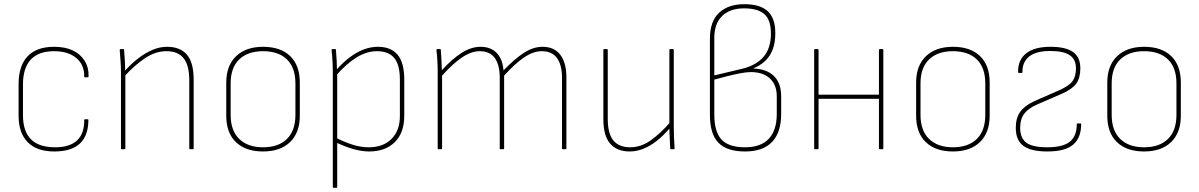

<svg xmlns="http://www.w3.org/2000/svg" viewBox="-20 -714 5741 919"><path d="M244 11Q158 12 113.5 -32.5Q69 -77 69 -160V-311Q69 -399 112 -444.5Q155 -490 239 -490Q291 -490 327.5 -473Q364 -456 384.5 -424Q405 -392 404 -348Q404 -344 400 -344H386Q383 -344 383 -348Q384 -404 345 -436.5Q306 -469 239 -469Q165 -469 127.5 -429Q90 -389 90 -310V-162Q90 -86 128 -47.5Q166 -9 244 -9Q314 -9 349 -42Q384 -75 383 -139Q383 -143 386 -143H400Q403 -143 403 -140Q403 -66 363.5 -28Q324 10 244 11Z M889 0Q886 0 886 -3V-330Q886 -401 859 -435Q832 -469 777 -469Q724 -469 674 -435.5Q624 -402 575 -348V-372Q608 -409 642 -435Q676 -461 710.5 -475.5Q745 -490 780 -490Q842 -490 874.5 -452.5Q907 -415 907 -332V-3Q907 0 903 0ZM562 0Q559 0 559 -3V-368Q559 -394 557 -422Q555 -450 553 -475Q553 -479 557 -479H571Q574 -479 574 -475Q576 -451 577.5 -424Q579 -397 579 -371L580 -363V-3Q580 0 576 0Z M1239 11Q1156 11 1109.5 -33.5Q1063 -78 1063 -160V-319Q1063 -400 1110 -445Q1157 -490 1239 -490Q1323 -490 1369 -445.5Q1415 -401 1415 -319V-160Q1415 -79 1368.5 -34Q1322 11 1239 11ZM1239 -9Q1313 -9 1353.5 -49Q1394 -89 1394 -164V-315Q1394 -390 1353.5 -429.5Q1313 -469 1239 -469Q1166 -469 1125 -429.5Q1084 -390 1084 -315V-164Q1084 -89 1125 -49Q1166 -9 1239 -9Z M1747 11Q1711 11 1669.5 -1Q1628 -13 1585 -34V-56Q1626 -35 1666 -22Q1706 -9 1745 -9Q1814 -9 1854 -49Q1894 -89 1894 -158V-333Q1894 -404 1867 -436.5Q1840 -469 1784 -469Q1736 -469 1688 -440Q1640 -411 1588 -352V-377Q1621 -415 1654.5 -440Q1688 -465 1721.5 -477.5Q1755 -490 1789 -490Q1851 -490 1883 -452Q1915 -414 1915 -333V-159Q1915 -79 1870 -34Q1825 11 1747 11ZM1576 185Q1573 185 1573 182V-368Q1573 -393 1571.5 -420.5Q1570 -448 1567 -475Q1567 -479 1571 -479H1585Q1588 -479 1588 -475Q1590 -448 1591.5 -422.5Q1593 -397 1593 -375L1594 -367V182Q1594 185 1590 185Z M2078 0Q2075 0 2075 -3V-368Q2075 -396 2073.5 -422.5Q2072 -449 2069 -475Q2069 -479 2073 -479H2087Q2090 -479 2090 -475Q2092 -451 2093 -427.5Q2094 -404 2095 -378Q2145 -433 2190.5 -461.5Q2236 -490 2280 -490Q2329 -490 2357.5 -460.5Q2386 -431 2390 -377Q2443 -432 2487.5 -461Q2532 -490 2577 -490Q2633 -490 2662 -451.5Q2691 -413 2691 -345V-3Q2691 0 2687 0H2673Q2670 0 2670 -3V-342Q2670 -403 2646 -436Q2622 -469 2573 -469Q2533 -469 2489 -439.5Q2445 -410 2393 -352V-3Q2393 0 2389 0H2375Q2372 0 2372 -3V-342Q2372 -403 2348.5 -436Q2325 -469 2276 -469Q2236 -469 2192 -439.5Q2148 -410 2096 -352V-3Q2096 0 2092 0Z M2994 11Q2933 11 2900.5 -26.5Q2868 -64 2868 -143V-475Q2868 -479 2871 -479H2885Q2889 -479 2889 -475V-145Q2889 -74 2916 -41.5Q2943 -9 2996 -9Q3048 -9 3095 -42.5Q3142 -76 3188 -129L3189 -104Q3157 -66 3124.5 -40.5Q3092 -15 3059.5 -2Q3027 11 2994 11ZM3192 0Q3188 0 3188 -3Q3187 -29 3185.5 -54.5Q3184 -80 3184 -106V-116V-475Q3184 -479 3187 -479H3201Q3205 -479 3205 -475V-111Q3205 -83 3206 -56.5Q3207 -30 3209 -4Q3209 0 3205 0Z M3546 11Q3459 11 3418.5 -31Q3378 -73 3378 -164V-529Q3378 -612 3422 -653Q3466 -694 3543 -694Q3618 -694 3654.5 -660.5Q3691 -627 3691 -556Q3691 -490 3664.5 -449Q3638 -408 3586 -387V-386Q3650 -384 3684.5 -350Q3719 -316 3719 -253V-169Q3719 -80 3675.5 -34.5Q3632 11 3546 11ZM3546 -9Q3622 -9 3660 -50Q3698 -91 3698 -168V-253Q3698 -308 3665 -338.5Q3632 -369 3574 -369Q3552 -369 3522 -363Q3492 -357 3459.5 -349Q3427 -341 3399 -333V-166Q3399 -83 3433.5 -46Q3468 -9 3546 -9ZM3399 -353 3533 -385Q3601 -402 3635.5 -443Q3670 -484 3670 -554Q3670 -618 3639 -646Q3608 -674 3541 -674Q3475 -674 3437 -638Q3399 -602 3399 -532Z M4191 0Q4187 0 4187 -3V-475Q4187 -479 4191 -479H4205Q4208 -479 4208 -475V-3Q4208 0 4205 0ZM3880 0Q3877 0 3877 -3V-475Q3877 -479 3880 -479H3894Q3898 -479 3898 -475V-3Q3898 0 3894 0ZM3893 -241V-261H4192V-241Z M4541 11Q4458 11 4411.5 -33.5Q4365 -78 4365 -160V-319Q4365 -400 4412 -445Q4459 -490 4541 -490Q4625 -490 4671 -445.5Q4717 -401 4717 -319V-160Q4717 -79 4670.5 -34Q4624 11 4541 11ZM4541 -9Q4615 -9 4655.5 -49Q4696 -89 4696 -164V-315Q4696 -390 4655.5 -429.5Q4615 -469 4541 -469Q4468 -469 4427 -429.5Q4386 -390 4386 -315V-164Q4386 -89 4427 -49Q4468 -9 4541 -9Z M4993 11Q4914 11 4878 -16Q4842 -43 4842 -102Q4842 -149 4863 -178.5Q4884 -208 4931 -230L5050 -282Q5097 -303 5113.5 -325.5Q5130 -348 5130 -387Q5130 -430 5100 -450Q5070 -470 5007 -470Q4939 -470 4906 -443.5Q4873 -417 4874 -369Q4874 -365 4871 -365H4857Q4853 -365 4853 -369Q4852 -427 4891.5 -458.5Q4931 -490 5008 -490Q5081 -490 5116 -465Q5151 -440 5151 -387Q5151 -341 5131.5 -314Q5112 -287 5062 -265L4942 -213Q4900 -194 4881.5 -168.5Q4863 -143 4863 -102Q4863 -53 4892.5 -31Q4922 -9 4993 -9Q5068 -9 5101 -36Q5134 -63 5134 -120Q5134 -123 5137 -123H5151Q5154 -123 5154.5 -122.5Q5155 -122 5155 -120Q5155 -55 5117 -22Q5079 11 4993 11Z M5456 11Q5373 11 5326.5 -33.5Q5280 -78 5280 -160V-319Q5280 -400 5327 -445Q5374 -490 5456 -490Q5540 -490 5586 -445.5Q5632 -401 5632 -319V-160Q5632 -79 5585.5 -34Q5539 11 5456 11ZM5456 -9Q5530 -9 5570.5 -49Q5611 -89 5611 -164V-315Q5611 -390 5570.5 -429.5Q5530 -469 5456 -469Q5383 -469 5342 -429.5Q5301 -390 5301 -315V-164Q5301 -89 5342 -49Q5383 -9 5456 -9Z"/></svg>

Font: Sofia Sans Semi Condensed Thin
Style: Regular
Weight: 250
Version: Version 4.100